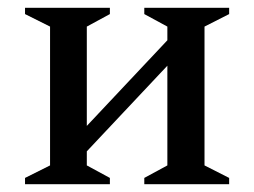

<svg xmlns="http://www.w3.org/2000/svg" viewBox="-20 -471 650 491"><path d="M108 -403 44 -435V-451H261V-435L202 -403V-149L408 -368V-403L349 -435V-451H566V-435L503 -403V-48L566 -16V0H349V-16L408 -48V-303L202 -84V-48L261 -16V0H44V-16L108 -48Z"/></svg>

Font: Spectral Medium
Style: Regular
Weight: 500
Designer: Jean-Baptiste Levee
Foundry: Production Type
Version: Version 2.001